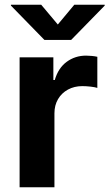

<svg xmlns="http://www.w3.org/2000/svg" viewBox="-20 -787 460 807"><path d="M62.4 0V-545.9H204.3V-450.8H210.2Q225 -501.3 260.4 -527.2Q295.8 -553.2 341.7 -553.2Q353.1 -553.2 366.1 -551.9Q379.2 -550.6 389.1 -548.3V-417.5Q379.4 -420.8 360.7 -422.9Q342.1 -425 325.8 -425Q292.3 -425 265.6 -410.5Q239 -396 223.9 -370.3Q208.8 -344.6 208.8 -310.7V0ZM153.2 -767.1 223 -684 292.3 -767.1H420.1V-763.5L279 -619.1H166.8L25.9 -763.5V-767.1Z"/></svg>

Font: Adwaita Sans
Style: Regular
Weight: 400
Designer: Rasmus Andersson
Foundry: rsms
Version: Version 4.001;git-9221beed3